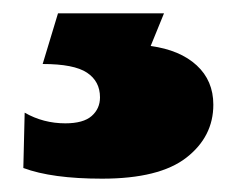

<svg xmlns="http://www.w3.org/2000/svg" viewBox="-20 -20 355 288"><path d="M15 232 17 149Q45 165 78 165Q105 165 117.5 154Q130 143 130 126Q130 102 110.5 89Q91 76 44 76L67 0H226L206 49Q250 55 275 78Q300 101 300 137Q300 185 259.5 216.5Q219 248 133 248Q58 248 15 232Z"/></svg>

Font: Prompt Black
Style: Regular
Weight: 900
Designer: Katatrad Team
Foundry: CadsonDemak
Version: Version 1.000